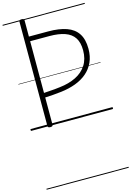

<svg xmlns="http://www.w3.org/2000/svg" viewBox="-240 -1257 1365 1998"><g transform="rotate(-15 442.5 -257.5)"><path d="M207 14Q193 14 186 9.5Q179 5 179 -5V-1129Q179 -1139 186 -1143.5Q193 -1148 207 -1148Q221 -1148 227.5 -1143.5Q234 -1139 234 -1129V-954H442Q559 -954 638.5 -926Q718 -898 759 -836Q800 -774 800 -672Q800 -589 771 -526.5Q742 -464 690 -419.5Q638 -375 566.5 -348.5Q495 -322 411 -312Q364 -306 319.5 -303Q275 -300 234 -298V-5Q234 5 227.5 9.5Q221 14 207 14ZM234 -347Q261 -349 291 -351Q321 -353 351.5 -355.5Q382 -358 409 -362Q508 -373 583 -410Q658 -447 700 -512Q742 -577 742 -670Q742 -755 708.5 -806Q675 -857 608 -880.5Q541 -904 442 -904H234ZM0 623H885V633H0ZM0 -20H885V0H0ZM0 -505H885V-500H0ZM0 -1143H885V-1133H0Z"/></g></svg>

Font: Playwrite CL Guides
Style: Regular
Weight: 400
Designer: Veronika Burian, José Scaglione
Foundry: TypeTogether
Version: Version 1.003